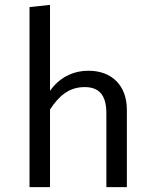

<svg xmlns="http://www.w3.org/2000/svg" viewBox="-20 -767 640 787"><path d="M343 -477C274 -477 221 -445 185 -395V-747L101 -738V0H185V-318C221 -373 262 -410 327 -410C381 -410 416 -383 416 -303V0H500V-317C500 -416 439 -477 343 -477Z"/></svg>

Font: FiraMono Nerd Font
Style: Regular
Weight: 400
Designer: Carrois Corporate & Edenspiekermann AG
Foundry: Carrois Corporate GbR & Edenspiekermann AG
Version: Version 003.206;Nerd Fonts 3.3.0